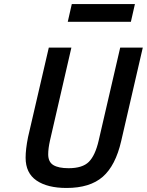

<svg xmlns="http://www.w3.org/2000/svg" viewBox="-20 -921 728 952"><path d="M107 -139Q107 -181 119 -241L222 -685H334L228 -225Q219 -185 219 -156Q219 -118 244.5 -102.5Q270 -87 320 -87Q389 -87 420.5 -118.5Q452 -150 469 -223L576 -685H688L581 -222Q553 -100 489.5 -44.5Q426 11 310 11Q215 11 161 -26Q107 -63 107 -139ZM336 -901H649L629 -813H316Z"/></svg>

Font: Cairo SemiBold
Style: Italic
Weight: 600
Italic angle: -13°
Designer: Mohamed Gaber, Accademia di Belle Arti di Urbino and others
Foundry: Kief Type Foundry, Accademia di Belle Arti di Urbino and others
Version: Version 3.011